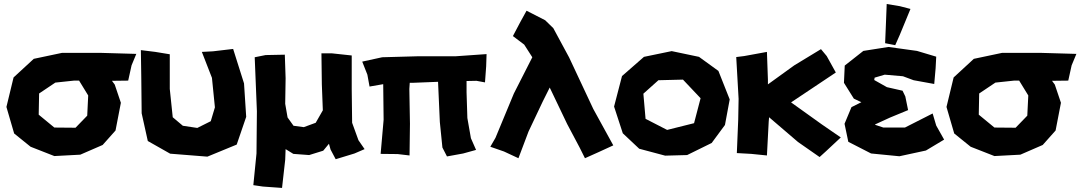

<svg xmlns="http://www.w3.org/2000/svg" viewBox="-20 -757 5329 947"><path d="M415 -286.1 410.2 -186.5 352.5 -127 248 -127.9 170.9 -191.4 172.9 -295.9 252.9 -349.6 344.7 -359.4H370.1ZM652.3 -491.2 481.4 -496.1H285.2L146.5 -466.8L46.9 -375L11.7 -229.5L49.8 -98.6L130.9 -33.2L248 12.7L376 5.9L486.3 -42L549.8 -113.3L576.2 -250L545.9 -339.8L532.2 -358.4L612.3 -359.4L628.9 -434.6Z M674.8 -509.8 676.8 -377.9 678.7 -198.2 709 -61.5 819.3 1 1002.9 15.6 1147.5 -43.9 1194.3 -180.7 1183.6 -345.7 1129.9 -515.6 1030.3 -503.9 975.6 -501 1025.4 -373 1040 -227.5 1019.5 -159.2 953.1 -126 881.8 -136.7 832 -178.7 817.4 -318.4V-489.3L746.1 -501Z M1236.3 -474.6 1247.1 -208 1245.1 0 1229.5 156.2 1276.4 163.1 1371.1 169.9 1386.7 31.2 1388.7 -21.5 1426.8 2 1504.9 7.8 1574.2 -13.7 1602.5 -47.9 1610.4 -19.5 1635.7 28.3 1728.5 0 1778.3 -21.5 1748 -65.4 1716.8 -151.4 1714.8 -316.4V-483.4L1615.2 -494.1H1565.4L1567.4 -340.8L1572.3 -212.9L1537.1 -151.4L1478.5 -129.9L1427.7 -136.7L1398.4 -177.7L1386.7 -245.1L1388.7 -371.1L1384.8 -487.3L1290 -485.4Z M1766.6 -453.1 1792 -388.7 1802.7 -330.1 1870.1 -341.8 1872.1 -166 1857.4 2 1941.4 2.9 2000 9.8 2002 -146.5 1999 -318.4 2001 -348.6H2016.6L2140.6 -353.5L2149.4 -155.3L2162.1 -29.3L2184.6 14.6L2264.6 0L2328.1 -17.6L2302.7 -75.2L2285.2 -174.8L2281.2 -301.8V-357.4L2330.1 -358.4L2372.1 -350.6L2377.9 -429.7L2379.9 -490.2L2227.5 -479.5H2042L1865.2 -474.6Z M2577.1 -704.1 2546.9 -649.4 2509.8 -579.1 2565.4 -537.1 2605.5 -474.6 2514.6 -295.9 2423.8 -77.1 2398.4 -33.2 2465.8 -9.8 2537.1 23.4 2586.9 -108.4 2657.2 -256.8 2691.4 -325.2 2777.3 -145.5 2838.9 -29.3 2865.2 23.4 2932.6 -6.8 3004.9 -40 2906.2 -219.7 2787.1 -473.6 2709 -618.2 2668.9 -657.2Z M3293 -504.9 3156.2 -476.6 3047.9 -381.8 3008.8 -231.4 3051.8 -99.6 3132.8 -23.4 3260.7 10.7 3369.1 7.8 3490.2 -51.8 3555.7 -140.6 3579.1 -266.6 3523.4 -407.2 3427.7 -476.6ZM3348.6 -364.3 3435.5 -272.5 3403.3 -149.4 3270.5 -116.2 3164.1 -170.9 3153.3 -294.9 3227.5 -361.3Z M3611.3 -475.6 3623 -269.5 3621.1 -167 3614.3 -2 3685.5 2 3762.7 9.8 3771.5 -157.2 3773.4 -178.7 3916 -56.6 4022.5 17.6 4053.7 -10.7 4127 -79.1 4033.2 -143.6 3881.8 -252 4102.5 -399.4 4057.6 -480.5 4029.3 -514.6 3897.5 -434.6 3767.6 -340.8V-364.3L3762.7 -501L3650.4 -480.5Z M4597.7 -477.5 4502.9 -505.9 4362.3 -525.4 4238.3 -505.9 4146.5 -433.6 4142.6 -348.6 4191.4 -270.5 4228.5 -252.9 4179.7 -228.5 4145.5 -146.5 4164.1 -57.6 4276.4 0 4416 13.7 4546.9 -14.6 4636.7 -68.4 4597.7 -137.7 4580.1 -197.3 4443.4 -127.9H4336.9L4295.9 -141.6L4296.9 -143.6L4369.1 -176.8L4459 -213.9L4445.3 -281.2L4431.6 -309.6L4354.5 -327.1L4292 -362.3L4293.9 -374L4343.8 -388.7L4433.6 -380.9L4486.3 -361.3L4587.9 -342.8L4594.7 -419.9ZM4353.5 -737.3 4349.6 -638.7 4345.7 -543.9 4395.5 -534.2 4418 -585 4470.7 -712.9 4418 -726.6Z M5051.8 -286.1 5046.9 -186.5 4989.3 -127 4884.8 -127.9 4807.6 -191.4 4809.6 -295.9 4889.6 -349.6 4981.4 -359.4H5006.8ZM5289.1 -491.2 5118.2 -496.1H4921.9L4783.2 -466.8L4683.6 -375L4648.4 -229.5L4686.5 -98.6L4767.6 -33.2L4884.8 12.7L5012.7 5.9L5123 -42L5186.5 -113.3L5212.9 -250L5182.6 -339.8L5168.9 -358.4L5249 -359.4L5265.6 -434.6Z"/></svg>

Font: MaokenAssortedSans-Lite
Style: Lite
Weight: 400
Version: Version 1.400